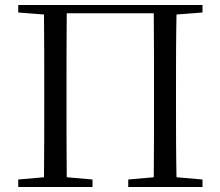

<svg xmlns="http://www.w3.org/2000/svg" viewBox="-20 -748 882 768"><path d="M53 -698 156 -690C157 -591 157 -491 157 -391V-337C157 -236 157 -137 156 -39L53 -30V0H350V-30L247 -39C246 -137 246 -236 246 -337V-391C246 -494 246 -595 247 -695H595C596 -595 596 -493 596 -391V-337C596 -235 596 -137 595 -39L493 -30V0H790V-30L686 -39C684 -137 684 -237 684 -337V-391C684 -492 684 -592 686 -690L790 -698V-728H53Z"/></svg>

Font: Harano Aji Mincho KR
Style: Regular
Weight: 400
Foundry: Masamichi Hosoda
Version: HaranoAjiMinchoKR-Regular version 20230610;ttx 4.39.4